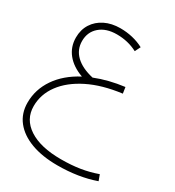

<svg xmlns="http://www.w3.org/2000/svg" viewBox="-200 -513 992 1087"><g transform="rotate(30 295.5 30.5)"><path d="M343 456Q244 456 171.5 429Q99 402 59.5 352Q20 302 20 232Q20 146 70 73Q120 0 213 -49Q146 -73 109.5 -118Q73 -163 73 -224Q73 -275 97.5 -313.5Q122 -352 165.5 -373.5Q209 -395 266 -395Q307 -395 345.5 -386Q384 -377 418 -359L400 -323Q339 -355 266 -355Q196 -355 154.5 -319Q113 -283 113 -224Q113 -168 153 -129.5Q193 -91 268 -74Q353 -108 456 -121L462 -81Q336 -65 246 -20Q156 25 108 90Q60 155 60 232Q60 318 135 367Q210 416 343 416Q412 416 468 407Q524 398 577 379L591 417Q481 456 343 456Z"/></g></svg>

Font: Readex Pro Light
Style: Regular
Weight: 300
Designer: Bonnie Shaver-Troup, Thomas Jockin
Foundry: Lexend
Version: Version 1.200; ttfautohint (v1.8.3)